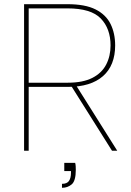

<svg xmlns="http://www.w3.org/2000/svg" viewBox="-20 -720 627 917"><path d="M339 58Q341 65 341.5 74Q342 83 342 91Q342 144 322.5 160.5Q303 177 276 177V158Q300 158 309.5 144Q319 130 319 105V97H287V58ZM508 -503Q508 -583 461.5 -631.5Q415 -680 302 -680H117V-325H304Q376 -325 421 -348Q466 -371 487 -411.5Q508 -452 508 -503ZM302 -700Q387 -700 436.5 -675Q486 -650 508 -605.5Q530 -561 530 -503Q530 -456 515.5 -419Q501 -382 472 -356.5Q443 -331 401 -318Q359 -305 304 -305H117V0H95V-700ZM343 -313 540 0H515L318 -313Z"/></svg>

Font: Albert Sans Thin
Style: Regular
Weight: 250
Designer: Andreas Rasmussen
Foundry: a.Foundry
Version: Version 1.025